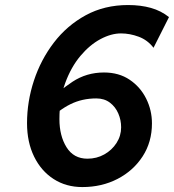

<svg xmlns="http://www.w3.org/2000/svg" viewBox="-20 -738 698 770"><path d="M657.7 -669.4 595.7 -546.4Q571.8 -577.6 536.1 -590.8Q500.5 -604 465.3 -604Q425.8 -604 382.8 -581.1Q339.8 -558.1 302.5 -513.7Q265.1 -469.2 241.7 -405.5Q218.3 -341.8 218.3 -260.3Q218.3 -193.4 246.8 -147.5Q275.4 -101.6 330.6 -101.6Q367.7 -101.6 398.2 -118.7Q428.7 -135.7 447.3 -164.6Q465.8 -193.4 465.8 -227.5Q465.8 -256.8 454.3 -283.2Q442.9 -309.6 420.7 -326.4Q398.4 -343.3 366.2 -343.3Q309.6 -343.3 262.9 -320.3Q216.3 -297.4 177.2 -256.3L159.2 -316.4Q214.4 -373 270.8 -410.2Q327.1 -447.3 397 -447.3Q457 -447.3 500 -418.2Q543 -389.2 566.2 -342.5Q589.4 -295.9 589.4 -243.2Q589.4 -168.5 552 -110.8Q514.6 -53.2 451.4 -20.5Q388.2 12.2 310.1 12.2Q245.1 12.2 195.1 -20Q145 -52.2 116.7 -110.1Q88.4 -168 88.4 -244.1Q88.4 -330.6 116 -414.6Q143.6 -498.5 196 -567.1Q248.5 -635.7 323.7 -676.8Q398.9 -717.8 493.7 -717.8Q544.4 -717.8 585.2 -706.3Q626 -694.8 657.7 -669.4Z"/></svg>

Font: Andika
Style: Bold Italic
Weight: 700
Italic angle: -14°
Designer: Victor Gaultney, Annie Olsen, Julie Remington, Don Collingsworth, Eric Hays, Becca Hirsbrunner
Foundry: SIL International
Version: Version 6.101